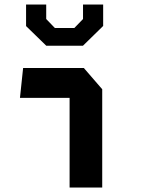

<svg xmlns="http://www.w3.org/2000/svg" viewBox="-20 -838 660 858"><path d="M291 -426.5 319.4 -400.6H69.2L83.3 -534.2H354.6L436.8 -439.2V0H291ZM96.5 -721.5V-817.7H186.5V-753L225.2 -712.9H312.2L351 -753V-817.7H441V-722L350.6 -633.5H186.9Z"/></svg>

Font: Monaspace Krypton Var ExLight
Style: Regular
Weight: 200
Designer: Riley Cran and the Lettermatic Team
Version: Version 1.200 (Monaspace Krypton Var)